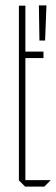

<svg xmlns="http://www.w3.org/2000/svg" viewBox="-20 -691 207 711"><path d="M73 0 50 -23V-670H74V-500H141V-476H74V-24H167V-23L144 0ZM126 -541 124 -670V-671H152L147 -541Z"/></svg>

Font: Foldit Thin Thin
Style: Regular
Weight: 250
Version: Version 1.003